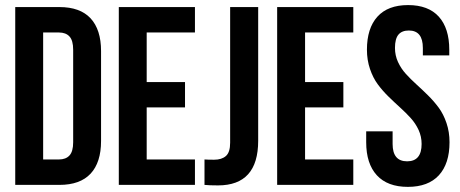

<svg xmlns="http://www.w3.org/2000/svg" viewBox="-20 -728 1812 756"><path d="M40 0V-700.2H213.9Q295.4 -700.2 336.7 -655.8Q377.9 -611.3 377.9 -526.9V-172.9Q377.9 -88.4 336.7 -44.2Q295.4 0 213.9 0ZM211.9 -600.1H149.9V-100.1H211.9Q239.3 -100.1 253.7 -116Q268.1 -131.8 268.1 -168V-532.2Q268.1 -568.4 253.7 -584.2Q239.3 -600.1 211.9 -600.1Z M557.6 -600.1V-404.8H708.5V-305.2H557.6V-100.1H747.6V0H447.8V-700.2H747.6V-600.1Z M785.2 0V-100.1Q797.4 -99.1 823.2 -99.1Q853 -99.1 869.6 -113.8Q886.2 -128.4 886.2 -166V-700.2H996.6V-173.8Q996.6 2 838.4 2Q803.2 2 785.2 0Z M1181.2 -600.1V-404.8H1332V-305.2H1181.2V-100.1H1371.1V0H1071.3V-700.2H1371.1V-600.1Z M1424.8 -532.2Q1424.8 -616.7 1466.1 -662.4Q1507.3 -708 1586.9 -708Q1666.5 -708 1707.8 -662.4Q1749 -616.7 1749 -532.2V-509.8H1645V-539.1Q1645 -607.9 1589.8 -607.9Q1562.5 -607.9 1548.8 -591.6Q1535.2 -575.2 1535.2 -539.1Q1535.2 -509.8 1547.1 -483.9Q1559.1 -458 1577.9 -437.3Q1596.7 -416.5 1619.6 -395.8Q1642.6 -375 1665.5 -352.3Q1688.5 -329.6 1707.3 -304.2Q1726.1 -278.8 1738 -243.7Q1750 -208.5 1750 -168Q1750 -83.5 1708 -37.8Q1666 7.8 1585.9 7.8Q1505.9 7.8 1463.9 -37.8Q1421.9 -83.5 1421.9 -168V-210.9H1525.9V-161.1Q1525.9 -92.8 1583 -92.8Q1640.1 -92.8 1640.1 -161.1Q1640.1 -190.4 1628.2 -216.3Q1616.2 -242.2 1597.4 -262.9Q1578.6 -283.7 1555.7 -304.4Q1532.7 -325.2 1509.5 -347.9Q1486.3 -370.6 1467.5 -396Q1448.7 -421.4 1436.8 -456.5Q1424.8 -491.7 1424.8 -532.2Z"/></svg>

Font: VL Bebas Neue Bold
Style: Regular
Weight: 700
Designer: Ryoichi Tsunekawa
Foundry: Ryoichi Tsunekawa
Version: Version 1.300